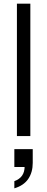

<svg xmlns="http://www.w3.org/2000/svg" viewBox="-20 -740 257 1044"><path d="M72 0V-720H145V0ZM58 284V245Q86 235 100 215Q114 195 114 164L142 168H58V71H158V146Q158 197 133.5 233Q109 269 58 284Z"/></svg>

Font: Instrument Sans SemiCondensed
Style: Regular
Weight: 400
Width: 4
Designer: Rodrigo Fuenzalida
Foundry: fragTYPE
Version: Version 1.000;gftools[0.9.28]